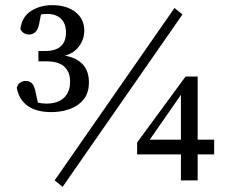

<svg xmlns="http://www.w3.org/2000/svg" viewBox="-20 -700 890 745"><path d="M179 -265Q121 -265 87 -289.5Q53 -314 45 -360Q50 -375 60 -380.5Q70 -386 80 -386Q94 -386 104 -376.5Q114 -367 119 -338L127 -302Q142 -298 160 -298Q204 -298 228 -320.5Q252 -343 252 -383Q252 -420 230 -441Q208 -462 159 -462H129V-502H154Q236 -502 236 -574Q236 -609 216.5 -627.5Q197 -646 163 -646Q158 -646 152 -645.5Q146 -645 139 -644L132 -608Q128 -586 117.5 -576Q107 -566 93 -566Q70 -566 59 -587Q65 -635 100.5 -657.5Q136 -680 183 -680Q239 -680 273 -653Q307 -626 307 -582Q307 -547 286.5 -520Q266 -493 232 -484Q325 -467 325 -380Q325 -339 304 -313.5Q283 -288 249.5 -276.5Q216 -265 179 -265ZM223 25 192 0 657 -669 688 -644ZM682 0V-101H512V-147L700 -403H747V-158H811V-101H747V0ZM561 -158H682V-332Z"/></svg>

Font: Source Serif 4
Style: Regular
Weight: 400
Designer: Frank Grießhammer
Foundry: Adobe
Version: Version 4.005;hotconv 1.1.0;makeotfexe 2.6.0